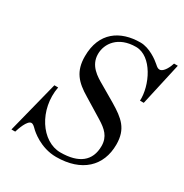

<svg xmlns="http://www.w3.org/2000/svg" viewBox="-172 -864 973 1016"><g transform="rotate(30 314.0 -356.0)"><path d="M34 10H57C63 -10 84 -73 109 -73C118 -73 127 -65 139 -53C148 -44 215 18 311 18C467 18 555 -67 555 -198C555 -294 507 -332 427 -380L333 -435C289 -460 231 -494 231 -565C231 -629 279 -698 387 -698C485 -698 552 -556 547 -462H570L628 -722H605C599 -701 579 -656 554 -656C545 -656 538 -660 525 -672C506 -689 451 -730 396 -730C273 -730 177 -666 177 -520C177 -428 218 -384 294 -339L410 -268C457 -239 491 -210 491 -152C491 -61 431 -14 319 -14C204 -14 109 -156 137 -306H114Z"/></g></svg>

Font: Old Standard
Style: Italic
Weight: 400
Italic angle: -15.2°
Designer: Alexey Kryukov <alexios@thessalonica.org.ru>
Version: Version 2.0